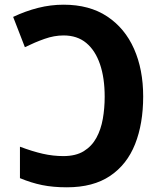

<svg xmlns="http://www.w3.org/2000/svg" viewBox="-20 -787 689 818"><path d="M265 11Q206 11 159.5 1.5Q113 -8 65 -28V-162Q118 -142 162 -132Q206 -122 250 -122Q303 -122 337 -143Q371 -164 390.5 -199.5Q410 -235 418 -280.5Q426 -326 426 -375Q426 -455 406 -513.5Q386 -572 347.5 -604Q309 -636 251 -636Q211 -636 170 -621.5Q129 -607 86 -586L36 -715Q89 -740 142.5 -753.5Q196 -767 251 -767Q361 -767 436.5 -717Q512 -667 551 -579Q590 -491 590 -376Q590 -260 555.5 -173Q521 -86 449 -37.5Q377 11 265 11Z"/></svg>

Font: Menbere
Style: Regular
Weight: 400
Designer: Aleme Tadesse
Foundry: Sorkin Type Co
Version: Version 1.000